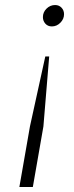

<svg xmlns="http://www.w3.org/2000/svg" viewBox="-20 -543 294 763"><path d="M57 200 99 -40.5 160 -318.5H175.5L152.5 -40.5L110.5 200ZM186 -438Q170 -438 160.2 -449Q150.5 -460 150.5 -475Q150.5 -494.5 165 -508.8Q179.5 -523 199 -523Q214.5 -523 224.5 -512.5Q234.5 -502 234.5 -486.5Q234.5 -467.5 220 -452.8Q205.5 -438 186 -438Z"/></svg>

Font: Overpass ExtraLight
Style: Italic
Weight: 250
Italic angle: -10°
Designer: Delve Withrington, Dave Bailey, Thomas Jockin
Foundry: Delve Fonts LLC
Version: Version 4.000